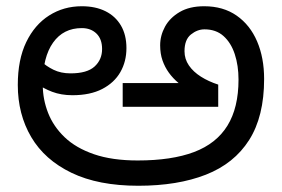

<svg xmlns="http://www.w3.org/2000/svg" viewBox="-20 -583 903 615"><path d="M421 -69Q530 -69 601.5 -96Q673 -123 708.5 -180.5Q744 -238 744 -328Q744 -373 732 -409.5Q720 -446 696 -467.5Q672 -489 635 -489Q612 -489 591.5 -472.5Q571 -456 571 -419Q571 -394 585 -373.5Q599 -353 623.5 -337.5Q648 -322 679 -312V-241H373V-317H552Q534 -332 521 -350Q508 -368 500.5 -389.5Q493 -411 493 -438Q493 -469 508.5 -497.5Q524 -526 555.5 -544.5Q587 -563 634 -563Q695 -563 738 -533Q781 -503 803.5 -450.5Q826 -398 826 -330Q826 -210 778 -134.5Q730 -59 639.5 -23.5Q549 12 423 12Q295 12 209 -29.5Q123 -71 80 -144Q37 -217 37 -311Q37 -392 64 -448Q91 -504 137.5 -533.5Q184 -563 242 -563Q286 -563 318 -547Q350 -531 367.5 -501Q385 -471 385 -429Q385 -386 365.5 -352Q346 -318 307.5 -298Q269 -278 212 -278Q176 -278 147 -289Q118 -300 97.5 -316Q77 -332 63 -348L87 -414Q96 -402 112 -386.5Q128 -371 151.5 -359.5Q175 -348 206 -348Q259 -348 283 -370Q307 -392 307 -426Q307 -458 289 -475.5Q271 -493 242 -493Q183 -493 150 -446.5Q117 -400 117 -315V-311Q117 -265 134 -221.5Q151 -178 187 -143.5Q223 -109 281 -89Q339 -69 421 -69Z"/></svg>

Font: hexukannada05
Style: Book
Weight: 400
Designer: Jelle Bosma - Monotype Design Team
Foundry: Monotype Imaging Inc.
Version: Version 2.003